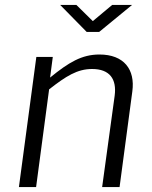

<svg xmlns="http://www.w3.org/2000/svg" viewBox="-20 -762 620 782"><path d="M127 0 180 -398C249 -452 295 -481 355 -481C427 -481 456 -440 447 -372L396 0H467L519 -390C531 -479 485 -540 385 -540C313 -540 260 -508 184 -446L195 -530H128L57 0ZM358 -676 291 -742H225L333 -632H384L518 -742H437Z"/></svg>

Font: Cheyenne Sans Light
Style: Italic
Weight: 300
Italic angle: -8.13011°
Designer: The Public Sans project authors (U.S. Web Design System), Libre Franklin designed by Pablo Impallari and Rodrigo Fuenzal
Foundry: The Cheyenne Sans Project Authors
Version: Version 2.007